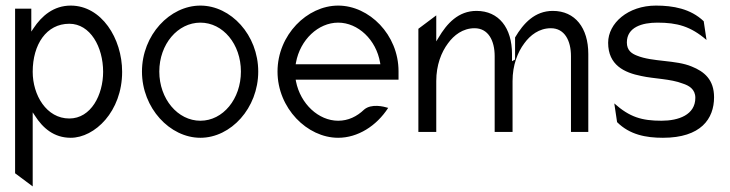

<svg xmlns="http://www.w3.org/2000/svg" viewBox="-20 -482 2611 687"><path d="M34 138 97 185V-80L105 -68C133 -24 173 11 233 11C319 11 417 -83 417 -225C417 -345 343 -462 233 -462C172 -462 129 -425 100 -381L92 -369V-451H34ZM97 -225C97 -323 146 -397 228 -397C303 -397 349 -314 349 -225C349 -143 306 -58 228 -58C146 -58 97 -142 97 -225Z M488 -226C488 -95 588 11 697 11C806 11 904 -95 904 -226C904 -357 806 -462 697 -462C588 -462 488 -357 488 -226ZM550 -226C550 -324 616 -401 697 -401C778 -401 842 -324 842 -226C842 -128 778 -50 697 -50C616 -50 550 -128 550 -226Z M973 -226C973 -95 1079 11 1190 11C1260 11 1327 -31 1369 -96C1353 -101 1309 -112 1283 -90C1257 -65 1226 -50 1190 -50C1120 -50 1055 -110 1039 -191L1038 -197H1406V-227C1406 -358 1301 -462 1190 -462C1079 -462 973 -357 973 -226ZM1038 -252 1039 -258C1054 -340 1119 -401 1190 -401C1261 -401 1326 -340 1340 -258L1341 -252Z M1477 -10H1541V-192C1541 -249 1559 -295 1583 -327C1604 -356 1636 -381 1678 -381C1727 -381 1750 -337 1750 -281V-10H1814V-192C1814 -249 1832 -295 1856 -327C1877 -356 1909 -381 1951 -381C2000 -381 2023 -337 2023 -281V-10H2085V-289C2085 -382 2038 -443 1958 -443C1894 -443 1853 -399 1823 -348V-269L1812 -263V-289C1812 -382 1765 -443 1685 -443C1620 -443 1579 -398 1549 -347L1541 -334V-427L1477 -379Z M2156 -329C2156 -249 2214 -222 2275 -210C2320 -200 2380 -200 2423 -183C2445 -176 2468 -163 2468 -132C2468 -71 2408 -50 2347 -50C2276 -50 2233 -63 2178 -112L2188 -45C2233 0 2291 11 2352 11C2488 11 2535 -57 2535 -134C2535 -197 2500 -226 2455 -244C2398 -268 2315 -260 2259 -283C2241 -290 2223 -301 2223 -330C2223 -385 2278 -401 2332 -401C2403 -401 2451 -388 2508 -339L2498 -406C2451 -451 2388 -462 2327 -462C2227 -462 2156 -399 2156 -329Z"/></svg>

Font: Charger Sport
Style: LitNrw
Weight: 300
Designer: Jasper
Foundry: Cannot Into Space Fonts
Version: Version 1.1